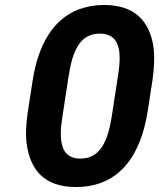

<svg xmlns="http://www.w3.org/2000/svg" viewBox="-20 -741 639 771"><path d="M573 -294 592 -417C600 -471 601 -517 596 -555C580 -654 523 -721 398 -721C362 -721 329 -715 298 -704C192 -664 133 -560 111 -417L92 -294C84 -241 82 -195 88 -157C104 -57 159 10 285 10C459 10 545 -116 573 -294ZM303 -104C218 -104 217 -186 231 -275L256 -438C270 -526 296 -606 380 -606C466 -606 468 -527 454 -438L429 -275C415 -186 388 -104 303 -104Z"/></svg>

Font: Asimov Print
Style: AIt
Weight: 500
Designer: Google
Version: Version 2.000980: 2014